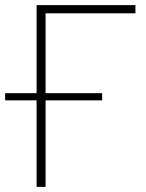

<svg xmlns="http://www.w3.org/2000/svg" viewBox="-20 -730 571 750"><path d="M509 -678H158V-366H379V-338H158V0H123V-338H0V-366H123V-710H509Z"/></svg>

Font: Raleway-v4020 ExtraLight
Style: Regular
Weight: 275
Designer: Matt McInerney, Pablo Impallari, Rodrigo Fuenzalida
Foundry: Matt McInerney, Pablo Impallari, Rodrigo Fuenzalida
Version: Version 4.020;PS 004.020;hotconv 1.0.88;makeotf.lib2.5.64775